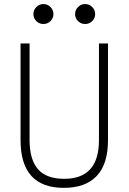

<svg xmlns="http://www.w3.org/2000/svg" viewBox="-20 -905 626 935"><path d="M291 9.8Q80.1 9.8 80.1 -222.7V-693.4H124V-222.7Q124 -128.9 164.6 -81.5Q205.1 -34.2 293 -34.2Q461.9 -34.2 461.9 -222.7V-693.4H505.9V-222.7Q505.9 -106.4 451.2 -48.3Q396.5 9.8 291 9.8ZM394.5 -788.1Q374.5 -788.1 360.1 -802.2Q345.7 -816.4 345.7 -836.4Q345.7 -856.4 360.1 -870.8Q374.5 -885.3 394.5 -885.3Q414.6 -885.3 429 -870.8Q443.4 -856.4 443.4 -836.4Q443.4 -816.4 429 -802.2Q414.6 -788.1 394.5 -788.1ZM191.4 -788.1Q171.4 -788.1 157 -802.2Q142.6 -816.4 142.6 -836.4Q142.6 -856.4 157 -870.8Q171.4 -885.3 191.4 -885.3Q211.4 -885.3 225.8 -870.8Q240.2 -856.4 240.2 -836.4Q240.2 -816.4 225.8 -802.2Q211.4 -788.1 191.4 -788.1Z"/></svg>

Font: Caskaydia Cove ExtraLight
Style: Regular
Weight: 200
Monospace: yes
Designer: Aaron Bell
Foundry: Saja Typeworks
Version: Version 4.300; ttfautohint (v1.8.3)